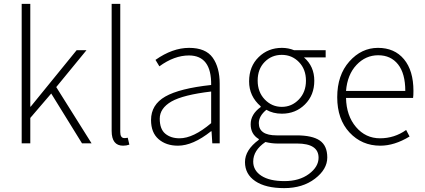

<svg xmlns="http://www.w3.org/2000/svg" viewBox="-20 -739 2190 990"><path d="M91.8 0V-719.2H136.2V-189H138.2L375 -480H425.8L270 -290L452.1 0H402.8L244.1 -256.8L136.2 -130.9V0Z M614.7 12.2Q555.7 12.2 555.7 -64V-719.2H600.1V-58.1Q600.1 -27.3 621.1 -26.9Q628.9 -26.9 638.7 -28.8L647 6.8Q631.8 12.2 614.7 12.2Z M905.8 -25.9Q976.6 -25.9 1068.8 -104V-267.1Q924.8 -250 864.3 -215.8Q803.7 -180.7 803.7 -127Q803.7 -73.2 832.3 -49.6Q860.8 -25.9 905.8 -25.9ZM897.5 12.2Q836.4 12.2 797.6 -21.5Q758.8 -55.2 758.8 -120.1Q758.8 -199.2 832.3 -241.2Q905.8 -283.2 1068.8 -300.8Q1070.8 -452.6 954.6 -453.1Q878.4 -453.1 801.8 -397L781.7 -430.2Q869.6 -492.2 955.1 -492.2Q1040.5 -492.2 1076.7 -441.7Q1112.8 -391.1 1112.8 -307.1V0H1074.7L1070.8 -62H1067.9Q974.6 12.2 897.5 12.2Z M1622.6 74.2Q1622.6 1 1511.2 1H1408.2Q1381.3 1 1348.6 -6.8Q1285.6 36.1 1285.6 94.2Q1285.6 140.1 1327.9 167.5Q1370.1 194.8 1446.8 194.8Q1523.4 194.8 1573 158Q1622.6 121.1 1622.6 74.2ZM1345.2 -226.1Q1381.8 -188 1433.1 -188Q1484.4 -188 1521 -226.1Q1557.6 -264.2 1557.6 -323Q1557.6 -381.8 1521.5 -418.9Q1485.4 -456.1 1432.9 -456.1Q1380.4 -456.1 1344.5 -419.4Q1308.6 -382.8 1308.6 -323.5Q1308.6 -264.2 1345.2 -226.1ZM1314.5 -18.1V-22Q1272.5 -46.9 1272.5 -98.4Q1272.5 -149.9 1324.2 -187V-190.9Q1264.2 -242.7 1264.4 -319.6Q1264.6 -396.5 1313.5 -444.3Q1362.3 -492.2 1433.6 -492.2Q1466.8 -492.2 1496.6 -480H1659.2V-442.9H1547.4Q1600.6 -397 1600.6 -322.8Q1600.6 -248.5 1552.5 -200.7Q1504.4 -152.8 1433.6 -152.8Q1387.7 -152.8 1353.5 -172.9Q1314.5 -140.6 1314.5 -104Q1314.5 -41 1406.2 -41H1509.3Q1590.3 -41 1628.9 -14.4Q1667.5 12.2 1667.5 73Q1667.5 133.8 1604 182.4Q1540.5 231 1445.1 231Q1349.6 231 1296.4 195.1Q1243.2 159.2 1243.2 96.7Q1243.2 34.2 1314.5 -18.1Z M2069.8 -270Q2069.8 -359.9 2032.5 -407Q1995.1 -454.1 1930.2 -454.1Q1865.2 -454.1 1818.1 -404.1Q1771 -354 1764.2 -270ZM1940.9 12.2Q1845.7 12.2 1782.2 -55.9Q1718.8 -124 1718.8 -237.8Q1718.8 -351.6 1781.2 -421.9Q1843.8 -492.2 1929 -492.2Q2014.2 -492.2 2063 -433.6Q2111.8 -375 2111.8 -270Q2111.8 -246.1 2109.9 -233.9H1764.2Q1766.1 -142.1 1815.7 -84Q1865.2 -25.9 1939.5 -25.9Q2013.7 -25.9 2074.2 -68.8L2091.8 -35.2Q2014.2 12.2 1940.9 12.2Z"/></svg>

Font: SourceSansPro-Light
Style: Regular
Weight: 300
Designer: Paul D. Hunt
Foundry: Adobe Systems Incorporated
Version: Version 2.020;PS 2.0;hotconv 1.0.86;makeotf.lib2.5.63406